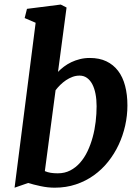

<svg xmlns="http://www.w3.org/2000/svg" viewBox="-20 -826 624 855"><path d="M138.7 -724.6 89.8 -745.6 100.1 -786.6 250.5 -805.7 276.4 -792.5 238.3 -505.9Q250 -518.1 264.9 -529.3Q279.8 -540.5 297.6 -549.1Q315.4 -557.6 335.9 -562.7Q356.4 -567.9 379.9 -567.9Q422.4 -567.9 453.6 -553Q484.9 -538.1 505.9 -510.5Q526.9 -482.9 537.1 -443.8Q547.4 -404.8 547.4 -356.4Q547.4 -311.5 537.4 -266.6Q527.3 -221.7 508.3 -181.2Q489.3 -140.6 461.4 -105.7Q433.6 -70.8 397.7 -45.2Q361.8 -19.5 318.1 -4.9Q274.4 9.8 223.6 9.8Q192.9 9.8 160.9 2.9Q128.9 -3.9 105.5 -11.2L44.9 9.8ZM179.7 -64Q191.9 -58.6 206.1 -56.4Q220.2 -54.2 237.3 -54.2Q268.1 -54.2 292.7 -66.9Q317.4 -79.6 336.7 -101.6Q356 -123.5 369.9 -152.8Q383.8 -182.1 392.8 -215.3Q401.9 -248.5 406 -283.9Q410.2 -319.3 410.2 -353Q410.2 -382.8 405.3 -408Q400.4 -433.1 390.9 -451.2Q381.3 -469.2 367.2 -479.2Q353 -489.3 334.5 -489.3Q317.9 -489.3 302.7 -483.6Q287.6 -478 273.9 -468.8Q260.3 -459.5 248.5 -448Q236.8 -436.5 227.5 -424.3Z"/></svg>

Font: Merriweather Bold
Style: Italic
Weight: 700
Italic angle: -7°
Designer: Eben Sorkin ( eben@eyebytes.com )
Foundry: Eben Sorkin ( eben@eyebytes.com )
Version: Version 1.5; ttfautohint (v0.97) -l 13 -r 13 -G 200 -x 24 -f